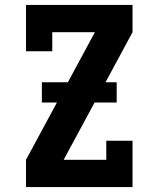

<svg xmlns="http://www.w3.org/2000/svg" viewBox="-20 -755 640 775"><path d="M85 0V-110L363 -625H191V-548H85V-735H515V-625L237 -110H409V-187H515V0ZM451 -341H149V-423H451Z"/></svg>

Font: Iosevka Slab XBdEx
Style: Regular
Weight: 800
Width: 7
Monospace: yes
Designer: Belleve Invis
Foundry: Belleve Invis
Version: Version 11.1.0; ttfautohint (v1.8.3)